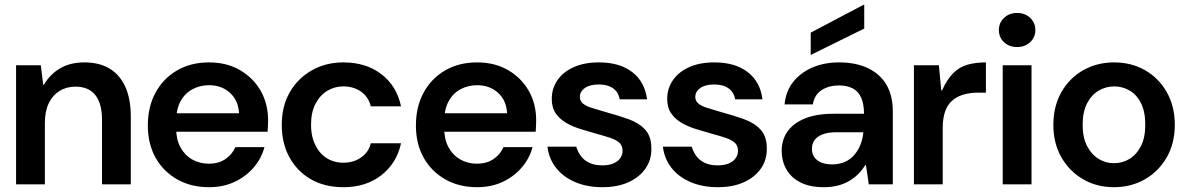

<svg xmlns="http://www.w3.org/2000/svg" viewBox="-20 -768 4946 800"><path d="M47 0V-496H150L160 -415H163Q188 -458 230 -483Q272 -508 332 -508Q393 -508 436 -482.5Q479 -457 502 -406.5Q525 -356 525 -282V0H405V-270Q405 -336 377.5 -371.5Q350 -407 294 -407Q257 -407 228 -389Q199 -371 183 -337.5Q167 -304 167 -256V0Z M851 12Q776 12 718.5 -20.5Q661 -53 628.5 -110.5Q596 -168 596 -245Q596 -323 628 -382Q660 -441 717.5 -474.5Q775 -508 851 -508Q925 -508 980.5 -475.5Q1036 -443 1066.5 -389Q1097 -335 1097 -267Q1097 -257 1096.5 -245Q1096 -233 1095 -219H683V-296H976Q973 -350 938 -381.5Q903 -413 851 -413Q814 -413 782.5 -396.5Q751 -380 732.5 -346.5Q714 -313 714 -262V-233Q714 -187 732 -154Q750 -121 781 -103.5Q812 -86 850 -86Q891 -86 919 -105Q947 -124 961 -155H1082Q1069 -107 1036.5 -69.5Q1004 -32 957 -10Q910 12 851 12Z M1411 12Q1333 12 1275.5 -21Q1218 -54 1186 -112.5Q1154 -171 1154 -248Q1154 -325 1187 -383Q1220 -441 1278.5 -474.5Q1337 -508 1411 -508Q1505 -508 1569 -459Q1633 -410 1651 -325H1525Q1515 -365 1484 -386.5Q1453 -408 1410 -408Q1374 -408 1343.5 -389.5Q1313 -371 1294.5 -335.5Q1276 -300 1276 -248Q1276 -210 1286.5 -181Q1297 -152 1315 -131.5Q1333 -111 1357.5 -100.5Q1382 -90 1410 -90Q1439 -90 1462 -99.5Q1485 -109 1502 -127Q1519 -145 1525 -171H1651Q1633 -88 1569 -38Q1505 12 1411 12Z M1968 12Q1893 12 1835.5 -20.5Q1778 -53 1745.5 -110.5Q1713 -168 1713 -245Q1713 -323 1745 -382Q1777 -441 1834.5 -474.5Q1892 -508 1968 -508Q2042 -508 2097.5 -475.5Q2153 -443 2183.5 -389Q2214 -335 2214 -267Q2214 -257 2213.5 -245Q2213 -233 2212 -219H1800V-296H2093Q2090 -350 2055 -381.5Q2020 -413 1968 -413Q1931 -413 1899.5 -396.5Q1868 -380 1849.5 -346.5Q1831 -313 1831 -262V-233Q1831 -187 1849 -154Q1867 -121 1898 -103.5Q1929 -86 1967 -86Q2008 -86 2036 -105Q2064 -124 2078 -155H2199Q2186 -107 2153.5 -69.5Q2121 -32 2074 -10Q2027 12 1968 12Z M2490 12Q2426 12 2376 -9.5Q2326 -31 2296.5 -69Q2267 -107 2261 -157H2381Q2387 -137 2399.5 -119Q2412 -101 2434.5 -90Q2457 -79 2489 -79Q2518 -79 2537 -87.5Q2556 -96 2565 -110Q2574 -124 2574 -139Q2574 -161 2561 -173Q2548 -185 2523 -193.5Q2498 -202 2464 -211Q2433 -220 2400 -230Q2367 -240 2340 -255.5Q2313 -271 2296 -295Q2279 -319 2279 -356Q2279 -399 2302.5 -433.5Q2326 -468 2370 -488Q2414 -508 2476 -508Q2562 -508 2614.5 -467.5Q2667 -427 2676 -354H2562Q2557 -384 2534.5 -400Q2512 -416 2475 -416Q2437 -416 2416.5 -401Q2396 -386 2396 -364Q2396 -348 2408.5 -337Q2421 -326 2445.5 -318.5Q2470 -311 2504 -301Q2556 -287 2599 -271.5Q2642 -256 2668 -228Q2694 -200 2694 -150Q2695 -103 2670 -66.5Q2645 -30 2599 -9Q2553 12 2490 12Z M2971 12Q2907 12 2857 -9.5Q2807 -31 2777.5 -69Q2748 -107 2742 -157H2862Q2868 -137 2880.5 -119Q2893 -101 2915.5 -90Q2938 -79 2970 -79Q2999 -79 3018 -87.5Q3037 -96 3046 -110Q3055 -124 3055 -139Q3055 -161 3042 -173Q3029 -185 3004 -193.5Q2979 -202 2945 -211Q2914 -220 2881 -230Q2848 -240 2821 -255.5Q2794 -271 2777 -295Q2760 -319 2760 -356Q2760 -399 2783.5 -433.5Q2807 -468 2851 -488Q2895 -508 2957 -508Q3043 -508 3095.5 -467.5Q3148 -427 3157 -354H3043Q3038 -384 3015.5 -400Q2993 -416 2956 -416Q2918 -416 2897.5 -401Q2877 -386 2877 -364Q2877 -348 2889.5 -337Q2902 -326 2926.5 -318.5Q2951 -311 2985 -301Q3037 -287 3080 -271.5Q3123 -256 3149 -228Q3175 -200 3175 -150Q3176 -103 3151 -66.5Q3126 -30 3080 -9Q3034 12 2971 12Z M3413 12Q3353 12 3314 -8.5Q3275 -29 3256 -63.5Q3237 -98 3237 -139Q3237 -186 3261.5 -220.5Q3286 -255 3334 -274.5Q3382 -294 3453 -294H3580Q3580 -334 3568.5 -360.5Q3557 -387 3533.5 -399.5Q3510 -412 3475 -412Q3434 -412 3403.5 -392.5Q3373 -373 3367 -333H3249Q3254 -387 3284.5 -426Q3315 -465 3364.5 -486.5Q3414 -508 3476 -508Q3547 -508 3597.5 -483.5Q3648 -459 3674 -414Q3700 -369 3700 -305V0H3600L3588 -80H3585Q3571 -57 3553 -40Q3535 -23 3514 -11.5Q3493 0 3467.5 6Q3442 12 3413 12ZM3447 -83Q3477 -83 3500.5 -93.5Q3524 -104 3540 -123Q3556 -142 3565.5 -166Q3575 -190 3577 -216V-217H3466Q3430 -217 3407 -208Q3384 -199 3373.5 -183.5Q3363 -168 3363 -148Q3363 -127 3373.5 -112.5Q3384 -98 3403 -90.5Q3422 -83 3447 -83ZM3358 -539V-632L3578 -748H3581V-649Z M3788 0V-496H3892L3902 -391H3905Q3927 -439 3952.5 -464Q3978 -489 4011.5 -498.5Q4045 -508 4088 -508V-382H4056Q4021 -382 3993 -373.5Q3965 -365 3946 -347.5Q3927 -330 3917.5 -302Q3908 -274 3908 -234V0Z M4158 0V-496H4278V0ZM4218 -572Q4185 -572 4163.5 -592Q4142 -612 4142 -643Q4142 -673 4163.5 -693.5Q4185 -714 4218 -714Q4251 -714 4272.5 -693.5Q4294 -673 4294 -643Q4294 -613 4272.5 -592.5Q4251 -572 4218 -572Z M4621 12Q4550 12 4493 -21Q4436 -54 4402.5 -112.5Q4369 -171 4369 -248Q4369 -325 4402.5 -384Q4436 -443 4493.5 -475.5Q4551 -508 4622 -508Q4694 -508 4751 -475.5Q4808 -443 4841.5 -384Q4875 -325 4875 -248Q4875 -171 4841.5 -112.5Q4808 -54 4750.5 -21Q4693 12 4621 12ZM4621 -88Q4657 -88 4686.5 -106Q4716 -124 4734 -159.5Q4752 -195 4752 -248Q4752 -302 4734.5 -337.5Q4717 -373 4687 -390.5Q4657 -408 4623 -408Q4588 -408 4558 -390.5Q4528 -373 4509.5 -337.5Q4491 -302 4491 -248Q4491 -195 4509.5 -159.5Q4528 -124 4557.5 -106Q4587 -88 4621 -88Z"/></svg>

Font: DM Sans 36pt SemiBold
Style: Regular
Weight: 600
Designer: Colophon Foundry, Jonny Pinhorn
Foundry: Colophon Foundry
Version: Version 4.004;gftools[0.9.30]